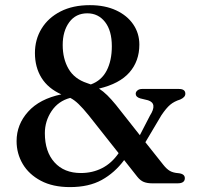

<svg xmlns="http://www.w3.org/2000/svg" viewBox="-20 -732 784 764"><path d="M526.5 -28.5 474 -95Q436.5 -44.5 385 -16Q333.5 12.5 258.5 12.5Q190 12.5 142.5 -12.8Q95 -38 70.5 -79.5Q46 -121 46 -170.5Q46 -236.5 91.8 -287.5Q137.5 -338.5 224 -356.5Q171.5 -380 145.2 -422.2Q119 -464.5 119 -521Q119 -575 145.5 -618.2Q172 -661.5 221 -686.5Q270 -711.5 337.5 -711.5Q397.5 -711.5 441.8 -691Q486 -670.5 510.2 -635Q534.5 -599.5 534.5 -554.5Q534.5 -489 495.2 -444Q456 -399 374 -379.5Q391 -368.5 406.8 -353Q422.5 -337.5 441 -315L536.5 -194L576.5 -271.5Q608 -320.5 569 -333L538 -340.5Q520 -346 520 -358.5Q520 -366.5 527 -372.2Q534 -378 545 -378H692Q717.5 -378 717.5 -359Q717.5 -345 697 -336Q673 -328.5 657.2 -315.2Q641.5 -302 622 -273L558.5 -166L630 -76Q643.5 -59 656.2 -51.8Q669 -44.5 689 -43Q715.5 -40.5 715.5 -23Q715.5 -2.5 686.5 -2.5H586Q566 -2.5 552.2 -8Q538.5 -13.5 526.5 -28.5ZM327.5 -679Q281.5 -679 255.5 -643.5Q229.5 -608 229.5 -553Q229.5 -498 252.8 -458Q276 -418 326 -401.5Q334.5 -398.5 341.5 -396Q384 -411.5 404.5 -451.2Q425 -491 425 -548Q425 -610 398 -644.5Q371 -679 327.5 -679ZM158.5 -202Q158.5 -128.5 196.8 -86Q235 -43.5 302 -43.5Q348 -43.5 386.2 -63Q424.5 -82.5 452 -122.5L333 -273Q309.5 -302 292.5 -318.2Q275.5 -334.5 259.5 -342.5Q212 -330 185.2 -290Q158.5 -250 158.5 -202Z"/></svg>

Font: Fraunces 9pt S000
Style: Regular
Weight: 400
Version: Version 1.000; ttfautohint (v1.8.3)